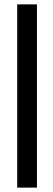

<svg xmlns="http://www.w3.org/2000/svg" viewBox="-20 -731 242 883"><path d="M59.1 131.8V-710.9H149.9V131.8Z"/></svg>

Font: Roboto Slab Black
Style: Regular
Weight: 900
Designer: Google
Version: Version 2.000; ttfautohint (v1.8.1.43-b0c9)